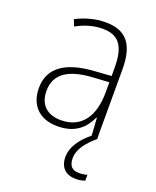

<svg xmlns="http://www.w3.org/2000/svg" viewBox="-141 -622 750 923"><g transform="rotate(20 234.0 -160.5)"><path d="M312 129C312 82 346 41 394 0L391 -1V-355C391 -484 342 -539 238 -539C185 -539 134 -524 89 -501L102 -468C150 -494 193 -505 236 -505C316 -505 353 -462 353 -349V-306L267 -300C125 -291 44 -238 44 -133C44 -49 93 10 190 10C282 10 327 -37 353 -94H355L361 -4C307 40 277 87 277 135C277 189 309 218 359 218C379 218 395 214 406 210V180C397 183 381 186 364 186C329 186 312 167 312 129ZM270 -269 353 -274V-219C352 -101 302 -23 195 -23C124 -23 83 -63 83 -133C83 -220 150 -262 270 -269Z"/></g></svg>

Font: Noto Sans Lao UI SemCond ExtLt
Style: Regular
Weight: 200
Width: 4
Designer: Monotype Design Team
Foundry: Monotype Imaging Inc.
Version: Version 2.000